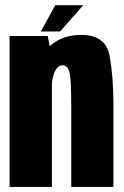

<svg xmlns="http://www.w3.org/2000/svg" viewBox="-20 -740 492 760"><path d="M18 0V-597.5H169L176.5 -557.5Q227.5 -602 300.5 -602Q399 -602 414 -518.2Q429 -434.5 429 -326V0H262V-321.5Q262 -427 255 -454.2Q248 -481.5 228 -481.5Q207 -481.5 195 -452Q188.5 -435.5 185.5 -410V0ZM141.5 -615.5 199 -719.5H309.5L218 -615.5Z"/></svg>

Font: Anybody Condensed ExtraBold
Style: Regular
Weight: 800
Width: 3
Designer: Tyler Finck
Foundry: Etcetera Type Company
Version: Version 1.010; ttfautohint (v1.8.3) -l 8 -r 50 -G 200 -x 14 